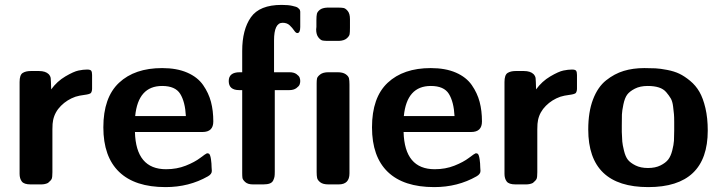

<svg xmlns="http://www.w3.org/2000/svg" viewBox="-20 -753 2942 784"><path d="M60 -43V-418Q60 -447 72.5 -455Q85 -463 106 -463H139Q166 -463 179 -450Q186 -442 187 -434Q188 -426 189 -388Q213 -421 247 -441Q281 -461 300.5 -465Q320 -469 335 -469H336Q349 -469 352.5 -464Q356 -459 356 -447V-391Q356 -380 351 -373Q345 -368 324.5 -365.5Q304 -363 288 -358Q254 -346 229 -321Q204 -296 197 -263Q194 -250 194 -225V-50Q194 -29 191 -22.5Q188 -16 176 -6Q164 0 148 0H105Q78 0 69 -12Q60 -24 60 -43Z M402 -233Q402 -355 466 -415Q530 -475 642 -475Q702 -475 744.5 -456.5Q787 -438 809.5 -405.5Q832 -373 841.5 -337Q851 -301 851 -257Q851 -214 807 -214H531Q535 -62 658 -62Q702 -62 738.5 -76.5Q775 -91 798 -108.5Q821 -126 825 -127H829L834 -125Q839 -120 841.5 -102.5Q844 -85 844 -70L845 -55Q845 -42 829 -33Q752 11 656 11Q531 11 466.5 -51Q402 -113 402 -233ZM532 -279H739Q736 -337 716 -369.5Q696 -402 642 -402Q544 -402 532 -279Z M914 -422Q914 -458 959 -458H969V-545Q969 -632 1004.5 -682.5Q1040 -733 1130 -733Q1144 -733 1155 -732Q1166 -731 1174 -729Q1182 -727 1187.5 -725.5Q1193 -724 1196.5 -721Q1200 -718 1202 -716Q1204 -714 1205 -710.5Q1206 -707 1206 -705.5Q1206 -704 1206 -702V-699V-643Q1206 -618 1194 -618Q1188 -618 1181 -628.5Q1174 -639 1163 -649.5Q1152 -660 1134 -660Q1099 -660 1099 -588V-458H1162Q1180 -458 1190.5 -450.5Q1201 -443 1203.5 -436Q1206 -429 1206 -422Q1206 -415 1203.5 -408Q1201 -401 1190 -393Q1179 -385 1161 -385H1102V-52Q1102 -39 1101 -32.5Q1100 -26 1096 -17Q1092 -8 1082 -4Q1072 0 1055 0H1013Q992 0 981.5 -9.5Q971 -19 970 -26.5Q969 -34 969 -46V-385H957Q914 -385 914 -422ZM1271 -633Q1271 -634 1271.5 -638Q1272 -642 1272 -643V-670Q1272 -688 1274 -696.5Q1276 -705 1286 -713Q1296 -721 1317 -722H1360Q1374 -722 1382.5 -720.5Q1391 -719 1400 -708Q1409 -697 1409 -675V-639Q1409 -621 1407.5 -613Q1406 -605 1395.5 -596Q1385 -587 1364 -586H1320Q1306 -586 1297.5 -587.5Q1289 -589 1280 -600.5Q1271 -612 1271 -633ZM1273 -50V-413Q1273 -425 1274.5 -432.5Q1276 -440 1287.5 -449Q1299 -458 1321 -458H1358Q1380 -458 1391.5 -450Q1403 -442 1405 -433Q1407 -424 1407 -408V-45Q1407 0 1363 0H1321Q1299 0 1288 -8.5Q1277 -17 1275 -26Q1273 -35 1273 -50Z M1499 -233Q1499 -355 1563 -415Q1627 -475 1739 -475Q1799 -475 1841.5 -456.5Q1884 -438 1906.5 -405.5Q1929 -373 1938.5 -337Q1948 -301 1948 -257Q1948 -214 1904 -214H1628Q1632 -62 1755 -62Q1799 -62 1835.5 -76.5Q1872 -91 1895 -108.5Q1918 -126 1922 -127H1926L1931 -125Q1936 -120 1938.5 -102.5Q1941 -85 1941 -70L1942 -55Q1942 -42 1926 -33Q1849 11 1753 11Q1628 11 1563.5 -51Q1499 -113 1499 -233ZM1629 -279H1836Q1833 -337 1813 -369.5Q1793 -402 1739 -402Q1641 -402 1629 -279Z M2040 -43V-418Q2040 -447 2052.5 -455Q2065 -463 2086 -463H2119Q2146 -463 2159 -450Q2166 -442 2167 -434Q2168 -426 2169 -388Q2193 -421 2227 -441Q2261 -461 2280.5 -465Q2300 -469 2315 -469H2316Q2329 -469 2332.5 -464Q2336 -459 2336 -447V-391Q2336 -380 2331 -373Q2325 -368 2304.5 -365.5Q2284 -363 2268 -358Q2234 -346 2209 -321Q2184 -296 2177 -263Q2174 -250 2174 -225V-50Q2174 -29 2171 -22.5Q2168 -16 2156 -6Q2144 0 2128 0H2085Q2058 0 2049 -12Q2040 -24 2040 -43Z M2382 -224Q2382 -296 2401.5 -347Q2421 -398 2455 -425Q2489 -452 2527 -463.5Q2565 -475 2611 -475Q2637 -475 2656.5 -474Q2676 -473 2704.5 -467.5Q2733 -462 2754 -452Q2775 -442 2798 -423Q2821 -404 2836 -378Q2851 -352 2860.5 -311.5Q2870 -271 2870 -220Q2870 11 2627 11Q2382 11 2382 -224ZM2519 -214Q2520 -188 2521 -175Q2522 -162 2528 -137.5Q2534 -113 2544 -100.5Q2554 -88 2575 -77.5Q2596 -67 2626 -67Q2656 -67 2677 -77.5Q2698 -88 2708.5 -101.5Q2719 -115 2725 -138.5Q2731 -162 2732 -178.5Q2733 -195 2733 -220Q2733 -226 2733 -228V-255Q2733 -276 2732 -286.5Q2731 -297 2728.5 -318Q2726 -339 2719 -351Q2712 -363 2700.5 -376.5Q2689 -390 2670 -396Q2651 -402 2625 -402Q2594 -402 2572.5 -391Q2551 -380 2541 -366.5Q2531 -353 2525.5 -326.5Q2520 -300 2519.5 -285.5Q2519 -271 2519 -241Z"/></svg>

Font: CMU Sans Serif
Style: Bold
Weight: 700
Version: Version 0.7.0